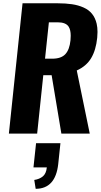

<svg xmlns="http://www.w3.org/2000/svg" viewBox="-20 -830 626 1193"><path d="M201.7 343.3 192.9 288.1Q225.6 283.2 246.3 265.9Q267.1 248.5 271 210H188L204.1 59.6H355.5L341.8 189.5Q324.7 342.8 201.7 343.3ZM259.8 -465.3H304.2Q359.9 -465.3 386 -493.4Q412.1 -521.5 418 -579.6Q419.4 -594.7 419.4 -607.9Q419.4 -644 406.7 -664.1Q389.2 -691.4 337.9 -691.4H283.7ZM35.2 0 120.1 -809.6H337.4Q388.7 -809.6 427.7 -803.7Q466.8 -797.9 499.5 -783.2Q532.2 -768.6 551.8 -744.1Q571.8 -719.7 580.6 -682.6Q585.9 -659.7 585.9 -631.3Q585.9 -614.3 584 -595.2Q576.2 -518.6 546.4 -468.8Q516.6 -418.9 457 -392.1L537.6 0H361.3L300.8 -362.8H249L210.9 0Z"/></svg>

Font: Oswald
Style: Bold
Weight: 700
Designer: Vernon Adams
Foundry: Vernon Adams
Version: 3.0; ttfautohint (v0.94.23-7a4d-dirty) -l 8 -r 50 -G 200 -x 